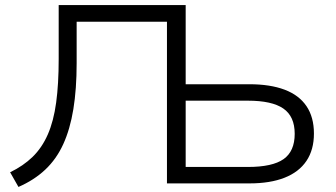

<svg xmlns="http://www.w3.org/2000/svg" viewBox="-20 -725 1329 759"><path d="M53 14 20 -44Q72 -69 109 -105Q146 -141 169 -193.5Q192 -246 202 -319.5Q212 -393 212 -492V-705H714V-392H966Q1048 -392 1105 -370.5Q1162 -349 1191.5 -305.5Q1221 -262 1221 -197Q1221 -133 1191.5 -89Q1162 -45 1105 -22.5Q1048 0 966 0H640V-639H283V-475Q283 -373 270 -293.5Q257 -214 230 -155Q203 -96 159 -54.5Q115 -13 53 14ZM714 -65H960Q1057 -65 1101 -96Q1145 -127 1145 -196Q1145 -265 1100 -296Q1055 -327 960 -327H714Z"/></svg>

Font: Nunito Sans 7pt SemiExpanded Light
Style: Regular
Weight: 300
Width: 6
Designer: Vernon Adams
Foundry: Vernon Adams
Version: Version 3.101;gftools[0.9.27]